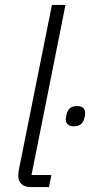

<svg xmlns="http://www.w3.org/2000/svg" viewBox="-20 -760 366 780"><path d="M179 0H105Q80 0 67 -12.5Q54 -25 54 -46Q54 -51 54.5 -56Q55 -61 56 -67L191 -740H246L108 -49H189ZM280 -247Q264 -247 255.5 -254.5Q247 -262 247 -275Q247 -279 248 -283Q249 -287 250 -294Q254 -311 263.5 -320Q273 -329 293 -329Q310 -329 318 -321.5Q326 -314 326 -301Q326 -297 325.5 -293Q325 -289 323 -282Q320 -266 310 -256.5Q300 -247 280 -247Z"/></svg>

Font: IBM Plex Sans Light
Style: Italic
Weight: 300
Italic angle: -11.31°
Designer: Mike Abbink, Paul van der Laan, Pieter van Rosmalen
Foundry: Bold Monday
Version: Version 3.201